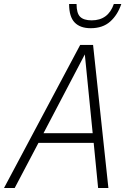

<svg xmlns="http://www.w3.org/2000/svg" viewBox="-35 -933 655 953"><path d="M-15 0 363 -710H427L503 0H452L430 -224H156L38 0ZM386 -663 181 -272H425ZM415 -793Q363 -793 335.5 -821.5Q308 -850 308 -913H345Q345 -867 363 -849.5Q381 -832 420 -832Q502 -832 530 -913H567Q549 -859 512 -826Q475 -793 415 -793Z"/></svg>

Font: Geist Mono ExtraLight
Style: Italic
Weight: 200
Italic angle: -12°
Monospace: yes
Designer: Basement.studio, Andrés Briganti, Mateo Zaragoza
Foundry: Basement.studio, Vercel, Andrés Briganti, Guido Ferreyra, Mateo Zaragoza
Version: Version 1.500; ttfautohint (v1.8.4.7-5d5b)